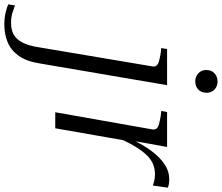

<svg xmlns="http://www.w3.org/2000/svg" viewBox="-222 -700 1024 886"><g transform="rotate(90 290.0 -257.0)"><path d="M223 -646Q201 -646 185.5 -660Q170 -674 170 -697Q170 -721 185.5 -735Q201 -749 223 -749Q245 -749 260 -735Q275 -721 275 -698Q275 -674 260 -660Q245 -646 223 -646ZM-133 217 -128 186Q-112 192 -93 198Q-74 204 -46 204Q-15 204 7 191.5Q29 179 43.5 151Q58 123 65 77L153 -446Q156 -460 149.5 -467.5Q143 -475 128.5 -479Q114 -483 89 -487L69 -489L73 -516H240L140 70Q130 134 104 169.5Q78 205 41 220Q4 235 -40 235Q-71 235 -95.5 229Q-120 223 -133 217Z M365 0H439L500 -349L496 -353L525 -516H364L359 -489L380 -487Q404 -483 419 -479Q434 -475 440 -467.5Q446 -460 444 -447ZM713 -519Q708 -522 698 -524Q688 -526 674 -526Q643 -526 616 -511Q589 -496 564 -468.5Q539 -441 516.5 -402.5Q494 -364 473 -316L483 -290Q506 -341 526.5 -374Q547 -407 567 -426Q587 -445 607.5 -452.5Q628 -460 651 -460Q667 -460 680.5 -457Q694 -454 703 -450Z"/></g></svg>

Font: Roboto Serif 120pt Expanded Light
Style: Italic
Weight: 300
Width: 7
Italic angle: -10°
Designer: Greg Gazdowicz
Foundry: Commercial Type
Version: Version 1.008